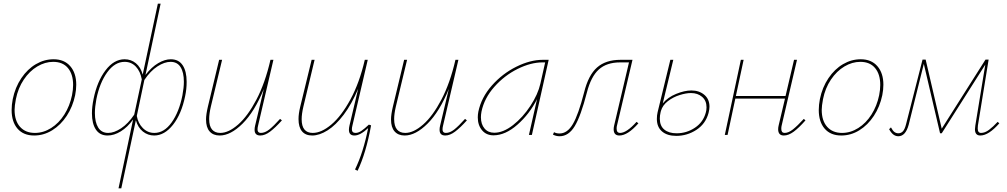

<svg xmlns="http://www.w3.org/2000/svg" viewBox="-20 -731 5456 1040"><path d="M43 -135Q43 -163 49 -194Q62 -258 95.5 -307.5Q129 -357 174.5 -383.5Q220 -410 270 -410Q328 -410 360.5 -372.5Q393 -335 393 -272Q393 -245 387 -215Q374 -153 341.5 -103.5Q309 -54 263 -25.5Q217 3 165 3Q107 3 75 -34Q43 -71 43 -135ZM370 -215Q376 -245 376 -271Q376 -329 348 -362.5Q320 -396 268 -396Q224 -396 182 -371Q140 -346 109 -300Q78 -254 66 -194Q59 -157 59 -136Q59 -77 88.5 -44Q118 -11 169 -11Q215 -11 257 -37.5Q299 -64 328.5 -110.5Q358 -157 370 -215Z M991 -288Q991 -248 983 -211Q963 -113 917 -55Q871 3 815 3Q781 3 754 -18.5Q727 -40 716 -80L637 289H622L701 -84Q671 -42 634.5 -19.5Q598 3 563 3Q521 3 499.5 -29Q478 -61 478 -117Q478 -153 487 -196Q506 -290 551.5 -350Q597 -410 655 -410Q690 -410 716 -388.5Q742 -367 753 -327L835 -711H850L768 -325Q801 -368 837 -389Q873 -410 905 -410Q948 -410 969.5 -377.5Q991 -345 991 -288ZM707 -110 748 -301Q740 -345 715.5 -370.5Q691 -396 655 -396Q602 -396 561 -339.5Q520 -283 502 -194Q494 -151 494 -119Q494 -69 512 -40Q530 -11 566 -11Q598 -11 636 -36Q674 -61 707 -110ZM976 -288Q976 -339 958 -367.5Q940 -396 904 -396Q871 -396 833 -371.5Q795 -347 762 -298L721 -103Q728 -63 754 -37Q780 -11 816 -11Q869 -11 909.5 -67.5Q950 -124 968 -214Q976 -257 976 -288Z M1507 -79Q1471 -39 1443 -18Q1415 3 1390 3Q1359 3 1359 -28Q1359 -39 1362 -51L1409 -249Q1359 -126 1294 -61.5Q1229 3 1170 3Q1135 3 1115.5 -19Q1096 -41 1096 -84Q1096 -110 1106 -153L1167 -407H1183L1122 -153Q1113 -114 1113 -86Q1113 -48 1128.5 -29.5Q1144 -11 1173 -11Q1218 -11 1270 -56.5Q1322 -102 1369 -191.5Q1416 -281 1445 -407H1461L1378 -51Q1375 -39 1375 -30Q1375 -11 1393 -11Q1415 -11 1438.5 -29.5Q1462 -48 1497 -87Z M1990 -52Q1963 97 1917 194L1903 187Q1948 95 1974 -37Q1931 3 1900 3Q1870 3 1870 -28Q1870 -38 1873 -51L1920 -250Q1885 -167 1842 -110Q1799 -53 1754.5 -25Q1710 3 1671 3Q1635 3 1616 -19.5Q1597 -42 1597 -86Q1597 -115 1606 -152L1668 -407H1684L1623 -152Q1614 -113 1614 -85Q1614 -11 1674 -11Q1721 -11 1775 -56.5Q1829 -102 1878 -192Q1927 -282 1956 -407H1972L1889 -51Q1886 -39 1886 -31Q1886 -11 1906 -11Q1921 -11 1938 -22.5Q1955 -34 1978 -56Z M2509 -79Q2473 -39 2445 -18Q2417 3 2392 3Q2361 3 2361 -28Q2361 -39 2364 -51L2411 -249Q2361 -126 2296 -61.5Q2231 3 2172 3Q2137 3 2117.5 -19Q2098 -41 2098 -84Q2098 -110 2108 -153L2169 -407H2185L2124 -153Q2115 -114 2115 -86Q2115 -48 2130.5 -29.5Q2146 -11 2175 -11Q2220 -11 2272 -56.5Q2324 -102 2371 -191.5Q2418 -281 2447 -407H2463L2380 -51Q2377 -39 2377 -30Q2377 -11 2395 -11Q2417 -11 2440.5 -29.5Q2464 -48 2499 -87Z M2952 -407 2861 0H2845L2889 -194Q2848 -113 2782.5 -55.5Q2717 2 2653 2Q2614 2 2591 -25.5Q2568 -53 2568 -95Q2568 -110 2571 -126Q2587 -203 2644 -267.5Q2701 -332 2776.5 -369.5Q2852 -407 2920 -407ZM2907 -278 2933 -393H2918Q2855 -393 2783.5 -357.5Q2712 -322 2657.5 -260.5Q2603 -199 2588 -126Q2585 -110 2585 -96Q2585 -58 2604.5 -35Q2624 -12 2657 -12Q2706 -12 2759 -53.5Q2812 -95 2853 -157.5Q2894 -220 2907 -278Z M3438 -63Q3380 3 3335 3Q3304 3 3304 -31Q3304 -41 3307 -53L3387 -393H3339Q3266 -393 3223.5 -354.5Q3181 -316 3159 -230Q3126 -102 3093 -47.5Q3060 7 3011 7Q2992 7 2975 -2L2981 -15Q2993 -8 3011 -8Q3053 -8 3083 -59Q3113 -110 3144 -231Q3167 -324 3214 -365.5Q3261 -407 3341 -407H3406L3322 -51Q3320 -45 3320 -34Q3320 -11 3339 -11Q3374 -11 3428 -71Z M3823 -153Q3823 -139 3818 -119Q3802 -60 3752 -27.5Q3702 5 3643 5Q3594 5 3566 -19Q3538 -43 3538 -87Q3538 -106 3542 -123L3611 -407H3627L3570 -171Q3597 -204 3642.5 -222.5Q3688 -241 3725 -241Q3767 -241 3795 -217.5Q3823 -194 3823 -153ZM3807 -150Q3807 -186 3783 -206.5Q3759 -227 3723 -227Q3696 -227 3661 -216Q3626 -205 3597.5 -183Q3569 -161 3560 -130L3558 -122Q3554 -105 3554 -88Q3554 -49 3578.5 -29Q3603 -9 3645 -9Q3699 -9 3744 -39Q3789 -69 3803 -121Q3807 -134 3807 -150Z M4343 -79Q4307 -38 4279 -17.5Q4251 3 4226 3Q4195 3 4195 -31Q4195 -41 4198 -53L4232 -197H3963L3921 0H3906L3993 -407H4008L3966 -211H4235L4281 -407H4297L4214 -51Q4212 -44 4212 -33Q4212 -11 4230 -11Q4251 -11 4275 -30Q4299 -49 4334 -87Z M4415 -135Q4415 -163 4421 -194Q4434 -258 4467.5 -307.5Q4501 -357 4546.5 -383.5Q4592 -410 4642 -410Q4700 -410 4732.5 -372.5Q4765 -335 4765 -272Q4765 -245 4759 -215Q4746 -153 4713.5 -103.5Q4681 -54 4635 -25.5Q4589 3 4537 3Q4479 3 4447 -34Q4415 -71 4415 -135ZM4742 -215Q4748 -245 4748 -271Q4748 -329 4720 -362.5Q4692 -396 4640 -396Q4596 -396 4554 -371Q4512 -346 4481 -300Q4450 -254 4438 -194Q4431 -157 4431 -136Q4431 -77 4460.5 -44Q4490 -11 4541 -11Q4587 -11 4629 -37.5Q4671 -64 4700.5 -110.5Q4730 -157 4742 -215Z M5393 -63Q5335 3 5290 3Q5261 3 5261 -31Q5261 -35 5263 -51L5317 -381L5081 -9H5072L4984 -385L4902 -55Q4885 7 4846 7Q4832 7 4820 -1.5Q4808 -10 4796 -31L4806 -41Q4816 -22 4825.5 -15.5Q4835 -9 4846 -9Q4861 -9 4871 -20Q4881 -31 4888 -59L4977 -408H4994L5081 -34L5318 -408H5335L5277 -51Q5276 -45 5276 -35Q5276 -11 5294 -11Q5315 -11 5337 -27.5Q5359 -44 5384 -71Z"/></svg>

Font: Ysabeau Thin
Style: Italic
Weight: 200
Italic angle: -12°
Designer: Christian Thalmann (Catharsis Fonts)
Version: Version 0.003